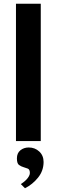

<svg xmlns="http://www.w3.org/2000/svg" viewBox="-20 -751 303 1022"><path d="M197 0H65V-731H197ZM91 229Q97 225 105.5 218.5Q114 212 121.5 204Q129 196 134 187Q139 178 139 170Q139 151 128 146.5Q117 142 104.5 138.5Q92 135 81 127Q70 119 70 92Q70 64 88.5 49Q107 34 133 34Q166 34 189 55.5Q212 77 212 111Q212 158 182.5 194.5Q153 231 113 251Z"/></svg>

Font: Gamine
Style: Bold
Weight: 700
Designer: Tapiwanashe Sebastian Garikayi
Version: Version 1.000